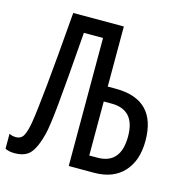

<svg xmlns="http://www.w3.org/2000/svg" viewBox="-108 -813 884 920"><g transform="rotate(15 333.5 -353.0)"><path d="M45 8Q100 8 125 -24Q150 -56 166 -121Q176 -160 187 -272.5Q198 -385 217 -635H312V0H437Q532 0 584 -56.5Q636 -113 636 -211Q636 -416 433 -416H394V-714H143Q124 -476 110.5 -342Q97 -208 88 -155Q81 -114 69.5 -91Q58 -68 31 -68Q12 -68 -2 -76V-2Q15 8 45 8ZM394 -74V-342H433Q550 -342 550 -210Q550 -74 434 -74Z"/></g></svg>

Font: Noto Sans Display Condensed
Style: Regular
Weight: 400
Width: 3
Designer: Monotype Design Team
Foundry: Monotype Imaging Inc.
Version: Version 1.900